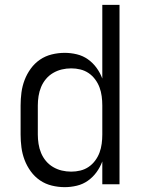

<svg xmlns="http://www.w3.org/2000/svg" viewBox="-20 -760 590 792"><path d="M247 12Q220 12 193.5 5.5Q167 -1 145 -16Q123 -31 107 -53Q91 -75 81.5 -100Q72 -125 68.5 -151.5Q65 -178 65 -205V-325Q65 -352 68.5 -378.5Q72 -405 81.5 -430Q91 -455 107 -477Q123 -499 145 -514Q167 -529 193.5 -535.5Q220 -542 247 -542Q272 -542 297 -536Q322 -530 342.5 -515.5Q363 -501 378 -480.5Q393 -460 402 -436V-740H473V0H402V-94Q393 -70 378 -49.5Q363 -29 342.5 -14.5Q322 0 297 6Q272 12 247 12ZM274 -52Q293 -52 311.5 -56.5Q330 -61 345.5 -71.5Q361 -82 372.5 -97.5Q384 -113 390.5 -130.5Q397 -148 399.5 -167Q402 -186 402 -205V-325Q402 -344 399.5 -363Q397 -382 390.5 -399.5Q384 -417 372.5 -432.5Q361 -448 345.5 -458.5Q330 -469 311.5 -473.5Q293 -478 274 -478Q254 -478 235 -473.5Q216 -469 199 -459Q182 -449 169.5 -434Q157 -419 149.5 -401Q142 -383 139 -363.5Q136 -344 136 -325V-205Q136 -186 139 -166.5Q142 -147 149.5 -129Q157 -111 169.5 -96Q182 -81 199 -71Q216 -61 235 -56.5Q254 -52 274 -52Z"/></svg>

Font: Lode Term
Style: Regular
Weight: 400
Monospace: yes
Designer: Belleve Invis
Foundry: Belleve Invis
Version: Version 29.2.0